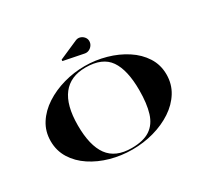

<svg xmlns="http://www.w3.org/2000/svg" viewBox="-181 -1170 1522 1436"><g transform="rotate(-30 580.0 -452.5)"><path d="M627.9 -791 455.5 -825.4V-837.4L619.9 -909.4Q639.9 -918.2 659.5 -912Q679.1 -905.8 691.9 -890.2Q704.7 -874.6 704.7 -855Q704.7 -835.4 693.7 -819.4Q682.7 -803.4 665.3 -795.2Q647.9 -787 627.9 -791ZM580 10Q483.5 10 394 -15Q304.5 -40 233.8 -86.8Q163 -133.5 121.5 -200.2Q80 -267 80 -350Q80 -433.5 122.5 -500Q165 -566.5 237 -613.2Q309 -660 398 -685Q487 -710 580 -710Q673 -710 762 -685Q851 -660 923 -613.2Q995 -566.5 1037.5 -500Q1080 -433.5 1080 -350Q1080 -267 1038.5 -200.2Q997 -133.5 926.2 -86.8Q855.5 -40 766 -15Q676.5 10 580 10ZM580 -697.5Q449.5 -697.5 382.2 -610.8Q315 -524 315 -350Q315 -176 378.5 -89.2Q442 -2.5 580 -2.5Q682 -2.5 739.8 -41Q797.5 -79.5 821.2 -156.8Q845 -234 845 -350Q845 -524 785.2 -610.8Q725.5 -697.5 580 -697.5Z"/></g></svg>

Font: Engraving CC
Style: Bold
Weight: 700
Designer: indestructible type*
Foundry: Cowboy Collective
Version: Version 1.000